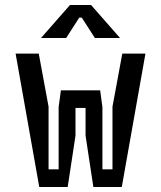

<svg xmlns="http://www.w3.org/2000/svg" viewBox="-20 -743 640 763"><path d="M387 -317V-70H427V-319L466 -530H558L464 0H351L320 -204V-314H280V-204L249 0H136L42 -530H134L173 -319V-70H213V-317L222 -384H378ZM143 -592 258 -723H342L457 -592H357L305 -673H295L243 -592Z"/></svg>

Font: Fliege Mono Thin
Style: Regular
Weight: 100
Version: Version 0.020;Glyphs 3.3 (3306)